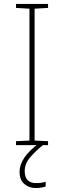

<svg xmlns="http://www.w3.org/2000/svg" viewBox="-20 -734 323 971"><path d="M223 0H61V-20L129 -23V-690L61 -694V-714H223V-694L155 -690V-23L223 -20ZM105 131Q105 192 163 192Q192 192 211 185V209Q203 212 190 214.5Q177 217 161 217Q127 217 103 196.5Q79 176 79 135Q79 99 103 63.5Q127 28 179 -11L197 0Q163 27 134 60Q105 93 105 131Z"/></svg>

Font: Noto Sans Bengali UI Thin
Style: Regular
Weight: 100
Designer: Jelle Bosma - Monotype Design Team
Foundry: Monotype Imaging Inc.
Version: Version 2.003; ttfautohint (v1.8.4.7-5d5b)